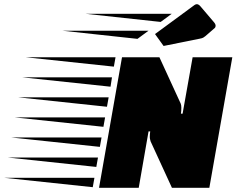

<svg xmlns="http://www.w3.org/2000/svg" viewBox="-270 -899 1141 919"><path d="M204 0 314 -625H493L595 -403Q598 -396 598 -383Q598 -376 597.5 -368.5Q597 -361 596 -355H604L652 -625H842L732 0H553L451 -222Q450 -226 448.5 -231.5Q447 -237 447 -244Q447 -250 447.5 -257Q448 -264 449 -270H441L394 0ZM275 -580 -148 -625H283ZM259 -484 -165 -529H266ZM242 -388 -182 -433H250ZM225 -292 -199 -337H233ZM208 -196 -216 -241H216ZM191 -100 -233 -145H199ZM174 -3 -250 -48H182ZM687 -714 513 -679 472 -736 661 -875Q667 -879 672 -879Q681 -879 690 -868L753 -794Q762 -784 762 -776Q762 -772 761 -769.5Q760 -767 758 -765L713 -726Q708 -722 703 -719Q698 -716 687 -714ZM499 -794 139 -833H552ZM388 -713 28 -752H441Z"/></svg>

Font: Faster One
Style: Regular
Weight: 400
Designer: Eduardo Rodriguez Tunni
Foundry: Eduardo Rodriguez Tunni
Version: Version 1.003; ttfautohint (v1.8.4.7-5d5b);gftools[0.9.23]